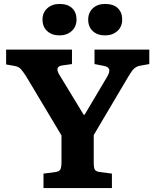

<svg xmlns="http://www.w3.org/2000/svg" viewBox="-20 -951 786 971"><path d="M200 0V-73L260 -81Q278 -83 284.5 -93Q291 -103 291 -132V-266L111 -567Q97 -588 86 -601Q75 -614 51 -618L11 -625V-700H344V-627L294 -620Q254 -614 282 -570L403 -371H408L522 -563Q536 -587 532 -600.5Q528 -614 504 -618L458 -627V-700H735V-627L685 -618Q668 -614 656.5 -602.5Q645 -591 628 -562L454 -268V-128Q454 -102 460 -92.5Q466 -83 486 -81L546 -73V0ZM511 -772Q473 -772 449.5 -793.5Q426 -815 426 -852Q426 -887 449.5 -909Q473 -931 511 -931Q554 -931 576 -909.5Q598 -888 598 -852Q598 -816 573.5 -794Q549 -772 511 -772ZM281 -772Q243 -772 219 -793.5Q195 -815 195 -852Q195 -887 219 -909Q243 -931 281 -931Q323 -931 345 -909.5Q367 -888 367 -852Q367 -816 342.5 -794Q318 -772 281 -772Z"/></svg>

Font: Literata
Style: Bold
Weight: 700
Designer: Latin by Veronika Burian and Jose Scaglione. Greek by Irene Vlachou. Cyrillic by Vera Evstafieva.
Foundry: TypeTogether
Version: Version 3.103; ttfautohint (v1.8.4.7-5d5b);gftools[0.9.29]